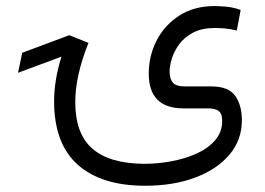

<svg xmlns="http://www.w3.org/2000/svg" viewBox="-20 -360 861 624"><path d="M267.6 -220.7Q224.6 -113.8 224.6 -27.8Q224.6 74.7 280.5 123.3Q336.4 171.9 449.2 172.4Q491.7 172.4 536.1 164.3Q580.6 156.2 618.2 139.4Q655.8 122.6 679 95.9Q702.1 69.3 702.1 32.7Q702.1 9.3 690.7 0.7Q679.2 -7.8 656.2 -7.8H576.2Q463.4 -7.8 463.4 -121.1Q463.4 -178.2 489 -228.3Q514.6 -278.3 562.7 -309.3Q610.8 -340.3 677.7 -340.3Q690.9 -340.3 714.6 -338.4Q738.3 -336.4 762.2 -327.6L749.5 -260.7Q729 -266.1 710 -267.6Q690.9 -269 677.7 -269Q636.2 -269 607.9 -254.2Q579.6 -239.3 562.7 -216.6Q545.9 -193.8 538.6 -169.7Q531.2 -145.5 531.2 -127.4Q531.2 -104 541.7 -91.6Q552.2 -79.1 581.1 -79.1H668.9Q723.6 -78.6 744.9 -47.9Q766.1 -17.1 766.1 30.8Q766.1 95.2 725.3 143.1Q684.6 190.9 613.8 217.3Q543 243.7 451.7 243.7Q309.6 243.7 232.7 175.3Q155.8 106.9 155.8 -31.2Q155.8 -99.1 179.7 -175.8L38.6 -123.5L52.2 -188.5L205.1 -245.6V-246.1V-245.6L205.6 -246.1L205.1 -245.6Z"/></svg>

Font: Vazir Light FD-UI
Style: Light-FD-UI
Weight: 300
Designer: Saber Rastikerdar
Foundry: Saber Rastikerdar
Version: Version 30.1.0